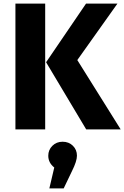

<svg xmlns="http://www.w3.org/2000/svg" viewBox="-20 -713 685 1058"><path d="M229 -693V0H65V-693ZM627 -693 406 -382 645 0H455L234 -370L454 -693ZM404 145Q404 175 377 229L331 325H252L279 210Q246 184 246 145Q246 113 268.5 90.5Q291 68 325 68Q359 68 381.5 90Q404 112 404 145Z"/></svg>

Font: Fira Sans
Style: Bold
Weight: 700
Designer: bBox Type GmbH & Carrois Corporate GbR & Edenspiekermann AG
Foundry: bBox Type GmbH & Carrois Corporate GbR & Edenspiekermann AG
Version: Version 4.301;PS 004.301;hotconv 1.0.88;makeotf.lib2.5.64775